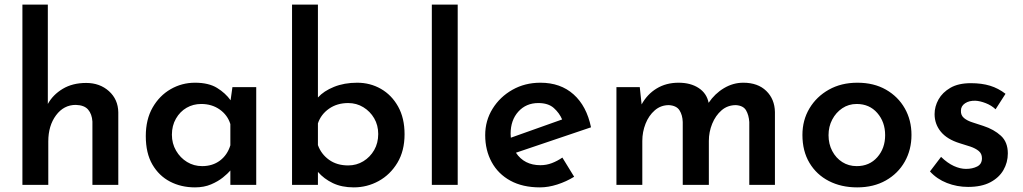

<svg xmlns="http://www.w3.org/2000/svg" viewBox="-20 -800 4429 831"><path d="M77 0V-780H187V-350Q209 -390 251.5 -415.5Q294 -441 353 -441Q412 -441 451.5 -405.5Q491 -370 492 -314V0H380V-274Q378 -306 361.5 -325.5Q345 -345 308 -346Q256 -346 222.5 -301Q189 -256 189 -188V0Z M824 11Q764 11 716 -14Q668 -39 639.5 -88Q611 -137 611 -211Q611 -283 640.5 -334.5Q670 -386 718.5 -414Q767 -442 824 -442Q883 -442 919.5 -419.5Q956 -397 978 -366L986 -423H1089V0H977V-62Q966 -49 945 -32Q924 -15 893.5 -2Q863 11 824 11ZM855 -81Q900 -81 932 -105Q964 -129 977 -171V-263Q965 -302 931 -326Q897 -350 851 -350Q816 -350 787.5 -333.5Q759 -317 741.5 -286.5Q724 -256 724 -217Q724 -179 742 -148Q760 -117 789.5 -99Q819 -81 855 -81Z M1511 11Q1459 11 1420.5 -7.5Q1382 -26 1356 -56V0H1244V-780H1356V-378Q1381 -406 1425.5 -424Q1470 -442 1526 -442Q1582 -442 1628.5 -415.5Q1675 -389 1703 -339Q1731 -289 1731 -219Q1731 -147 1700 -95.5Q1669 -44 1619 -16.5Q1569 11 1511 11ZM1487 -84Q1523 -84 1552.5 -102Q1582 -120 1599.5 -150.5Q1617 -181 1617 -220Q1617 -258 1599.5 -288Q1582 -318 1552.5 -336Q1523 -354 1487 -354Q1439 -354 1404 -329.5Q1369 -305 1356 -266V-172Q1370 -133 1404 -108.5Q1438 -84 1487 -84Z M1849 -780H1961V0H1849Z M2317 11Q2242 11 2189 -18Q2136 -47 2108 -98.5Q2080 -150 2080 -215Q2080 -278 2112 -329.5Q2144 -381 2198 -411.5Q2252 -442 2319 -442Q2406 -442 2462.5 -391.5Q2519 -341 2538 -249L2213 -139Q2249 -85 2319 -85Q2345 -85 2368.5 -94Q2392 -103 2414 -118L2465 -35Q2431 -14 2392 -1.5Q2353 11 2317 11ZM2190 -221Q2190 -213 2191 -204L2413 -283Q2401 -311 2377 -332.5Q2353 -354 2310 -354Q2257 -354 2223.5 -317Q2190 -280 2190 -221Z M2749 -423 2757 -348Q2781 -392 2822 -417Q2863 -442 2917 -442Q2969 -442 3004 -419Q3039 -396 3047 -355Q3074 -395 3113.5 -418.5Q3153 -442 3197 -442Q3260 -442 3296.5 -406.5Q3333 -371 3334 -315V0H3223V-272Q3221 -302 3209 -322.5Q3197 -343 3165 -345Q3129 -345 3103 -322.5Q3077 -300 3062.5 -264.5Q3048 -229 3048 -190V0H2935V-272Q2934 -302 2921 -322.5Q2908 -343 2875 -345Q2840 -345 2814 -322.5Q2788 -300 2774 -264.5Q2760 -229 2760 -190V0H2648V-423Z M3453 -216Q3453 -280 3483.5 -331Q3514 -382 3567.5 -412Q3621 -442 3691 -442Q3762 -442 3814.5 -412Q3867 -382 3896 -331Q3925 -280 3925 -216Q3925 -152 3896 -100.5Q3867 -49 3814 -19Q3761 11 3690 11Q3621 11 3567.5 -16.5Q3514 -44 3483.5 -95Q3453 -146 3453 -216ZM3566 -215Q3566 -177 3582 -146.5Q3598 -116 3625.5 -98.5Q3653 -81 3688 -81Q3743 -81 3777 -119.5Q3811 -158 3811 -215Q3811 -272 3777 -311Q3743 -350 3688 -350Q3653 -350 3625.5 -331.5Q3598 -313 3582 -282.5Q3566 -252 3566 -215Z M4170 9Q4122 9 4078.5 -8Q4035 -25 4005 -58L4053 -121Q4081 -94 4108.5 -81.5Q4136 -69 4161 -69Q4189 -69 4209.5 -79.5Q4230 -90 4230 -115Q4230 -135 4216 -146.5Q4202 -158 4180 -165.5Q4158 -173 4134 -180Q4079 -197 4052 -230Q4025 -263 4025 -306Q4025 -339 4042 -369.5Q4059 -400 4093.5 -420Q4128 -440 4182 -440Q4229 -440 4265 -429Q4301 -418 4332 -394L4289 -327Q4271 -344 4246.5 -353.5Q4222 -363 4202 -364Q4175 -365 4157 -353Q4139 -341 4139 -321Q4138 -301 4152.5 -289Q4167 -277 4190 -270Q4213 -263 4236 -255Q4282 -240 4312 -212.5Q4342 -185 4342 -136Q4342 -97 4323 -64Q4304 -31 4266 -11Q4228 9 4170 9Z"/></svg>

Font: Synthetic SemiBold
Style: Regular
Weight: 600
Designer: Santiago Orozco
Foundry: Typemade
Version: Version 2.000; ttfautohint (v1.8.4.7-5d5b)